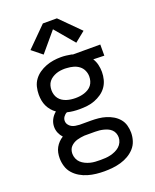

<svg xmlns="http://www.w3.org/2000/svg" viewBox="-176 -862 952 1183"><g transform="rotate(-20 300.0 -270.0)"><path d="M300 223Q300 223 300 223Q300 223 300 223Q273 223 246 220Q219 217 193 209.5Q167 202 143 188Q119 174 101 153.5Q83 133 75 106.5Q67 80 67 53Q67 35 70.5 17.5Q74 0 82.5 -15.5Q91 -31 103.5 -44Q116 -57 131 -66Q117 -81 109 -100Q101 -119 101 -140Q101 -165 112.5 -187.5Q124 -210 144 -226Q128 -237 115.5 -252Q103 -267 95 -284Q87 -301 83.5 -320Q80 -339 80 -359Q80 -384 86 -409Q92 -434 107 -454.5Q122 -475 143 -489.5Q164 -504 187.5 -513Q211 -522 236 -526Q261 -530 287 -530Q304 -530 320.5 -528Q337 -526 354 -523L363 -520H542V-447L470 -449Q483 -429 488.5 -405.5Q494 -382 494 -358Q494 -333 487.5 -308Q481 -283 466.5 -262.5Q452 -242 431 -227.5Q410 -213 386.5 -204Q363 -195 337.5 -192Q312 -189 287 -189Q266 -189 246 -191Q226 -193 206 -198Q193 -192 184 -179.5Q175 -167 175 -153Q175 -139 182.5 -128Q190 -117 201.5 -110.5Q213 -104 226 -102Q239 -100 253 -99Q254 -99 256 -99Q258 -99 260 -99Q263 -99 266 -99Q269 -99 272 -99H328Q352 -99 376.5 -96.5Q401 -94 424 -87Q447 -80 468.5 -67.5Q490 -55 506 -36Q522 -17 528.5 7Q535 31 535 55Q535 82 526.5 108.5Q518 135 499.5 155Q481 175 457.5 188.5Q434 202 408 209.5Q382 217 354.5 220Q327 223 300 223ZM287 -262Q302 -262 316.5 -264Q331 -266 345 -270.5Q359 -275 372 -283Q385 -291 394 -303Q403 -315 407 -329.5Q411 -344 411 -359Q411 -379 402.5 -398Q394 -417 377.5 -429.5Q361 -442 341 -447.5Q321 -453 301 -454L287 -455Q286 -455 286 -455Q286 -455 285 -455Q271 -455 256 -453Q241 -451 227.5 -446Q214 -441 201.5 -433Q189 -425 180 -413.5Q171 -402 167 -387.5Q163 -373 163 -358Q163 -344 167 -329.5Q171 -315 180 -303Q189 -291 201.5 -283Q214 -275 228 -270.5Q242 -266 257 -264Q272 -262 287 -262ZM300 149Q317 149 333.5 148Q350 147 366.5 143Q383 139 398.5 132Q414 125 426.5 114Q439 103 446 87.5Q453 72 453 56Q453 42 448 28.5Q443 15 432.5 5Q422 -5 409.5 -10.5Q397 -16 383.5 -19.5Q370 -23 356 -24.5Q342 -26 328 -26H272Q269 -26 265.5 -26Q262 -26 258 -26Q246 -25 233.5 -23Q221 -21 209 -17.5Q197 -14 186 -7.5Q175 -1 166.5 8Q158 17 154 29Q150 41 150 54Q150 70 156.5 86Q163 102 175 113Q187 124 202.5 131.5Q218 139 234 143Q250 147 266.5 148Q283 149 300 149ZM407 -581 300 -708 193 -581 126 -635 254 -763H346L474 -635Z"/></g></svg>

Font: Zed Mono Extended
Style: Regular
Weight: 400
Width: 7
Monospace: yes
Designer: Belleve Invis
Foundry: Belleve Invis
Version: Version 1.0.0; ttfautohint (v1.8.4)